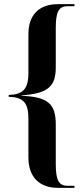

<svg xmlns="http://www.w3.org/2000/svg" viewBox="-20 -780 401 926"><path d="M260 126H339V116H306C264 116 249 90 249 11V-180C249 -280 210 -313 84 -318V-320C211 -329 249 -362 249 -456V-645C249 -723 263 -750 306 -750H339V-760H260C168 -760 117 -708 117 -615V-428C117 -350 90 -324 22 -322V-313C94 -312 117 -282 117 -208V-21C117 72 168 126 260 126Z"/></svg>

Font: Noto Serif Display ExtraCondensed
Style: Bold
Weight: 700
Width: 2
Designer: Monotype Design Team
Foundry: Monotype Imaging Inc.
Version: Version 2.009